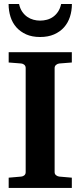

<svg xmlns="http://www.w3.org/2000/svg" viewBox="-20 -929 399 949"><path d="M22.9 0V-50.8L85 -56.2Q94.2 -57.1 100.6 -62.7Q106.9 -68.4 106.9 -78.1V-592.8Q106.9 -602.5 100.6 -608.4Q94.2 -614.3 85 -615.2L22.9 -620.1V-670.9H335V-620.1L272.9 -615.2Q264.6 -614.3 257.3 -608.4Q250 -602.5 250 -592.8V-78.1Q250 -68.4 257.3 -62.7Q264.6 -57.1 272.9 -56.2L335 -50.8V0ZM335.4 -909.2Q335.4 -875.5 325.7 -845.7Q315.9 -815.9 296.4 -793.9Q276.9 -772 247.3 -759Q217.8 -746.1 178.2 -746.1Q138.7 -746.1 109.6 -759Q80.6 -772 61 -793.9Q41.5 -815.9 32 -845.7Q22.5 -875.5 22.5 -909.2H74.2Q79.1 -886.7 89.8 -871.1Q100.6 -855.5 114.7 -845.7Q128.9 -835.9 145.3 -831.5Q161.6 -827.1 178.2 -827.1Q195.3 -827.1 211.9 -831.5Q228.5 -835.9 242.4 -845.7Q256.3 -855.5 266.8 -871.1Q277.3 -886.7 282.2 -909.2Z"/></svg>

Font: Charis SIL
Style: Bold
Weight: 700
Foundry: SIL International
Version: Version 4.112